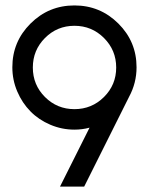

<svg xmlns="http://www.w3.org/2000/svg" viewBox="-20 -694 554 714"><path d="M25.9 -443.8Q25.9 -539.1 93.5 -606.4Q161.1 -673.8 256.8 -673.8Q352.5 -673.8 420.2 -606.4Q487.8 -539.1 487.8 -443.8Q487.8 -385.3 460 -334L293 0H203.1L313 -219.2Q285.6 -211.9 256.8 -211.9Q210 -211.9 167 -230.2Q124 -248.5 93.3 -279.8Q62.5 -311 44.2 -353.8Q25.9 -396.5 25.9 -443.8ZM147.2 -552.7Q102.1 -507.3 102.1 -442.9Q102.1 -378.4 147.2 -333.3Q192.4 -288.1 256.8 -288.1Q321.3 -288.1 366.7 -333.3Q412.1 -378.4 412.1 -442.9Q412.1 -507.3 366.7 -552.7Q321.3 -598.1 256.8 -598.1Q192.4 -598.1 147.2 -552.7Z"/></svg>

Font: Human Sans
Style: Regular
Weight: 400
Designer: Tim Radville
Foundry: Continuum
Version: Version 1.000;FEAKit 1.0